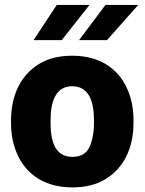

<svg xmlns="http://www.w3.org/2000/svg" viewBox="-20 -770 602 799"><path d="M25.9 -258.8C25.9 -207.5 35.6 -161.6 55.2 -121.1C94.2 -40 170.4 9.8 281.2 9.8C336.4 9.8 382.8 -2 420.4 -25.4C496.1 -71.8 535.6 -155.8 535.6 -258.8V-269C535.6 -320.3 525.9 -366.7 506.3 -407.2C467.3 -488.3 391.1 -538.1 280.3 -538.1C225.1 -538.1 178.7 -526.4 141.1 -502.9C65.4 -456.1 25.9 -372.1 25.9 -269ZM190.4 -269C190.4 -345.7 210.9 -411.1 280.3 -411.1C351.1 -411.1 371.1 -345.7 371.1 -269V-258.8C371.1 -219.2 364.7 -185.5 352.5 -158.2C339.8 -130.9 315.9 -117.2 281.2 -117.2C210.4 -117.2 190.4 -179.7 190.4 -258.8ZM425.3 -603 555.2 -749.5H418.9L309.1 -603ZM236.8 -603 352.5 -749.5H216.3L119.6 -603Z"/></svg>

Font: Vazirmatn Black
Style: Regular
Weight: 900
Designer: Saber Rastikerdar
Foundry: Saber Rastikerdar
Version: Version 33.003